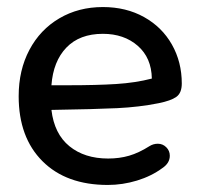

<svg xmlns="http://www.w3.org/2000/svg" viewBox="-20 -516 573 545"><path d="M33 -243Q33 -317 63.5 -374.5Q94 -432 148.5 -464Q203 -496 272 -496Q338 -496 389 -467.5Q440 -439 468 -389.5Q496 -340 496 -279Q496 -252 480.5 -241Q465 -230 430 -223Q375 -212 313 -209Q251 -206 126 -204Q134 -136 177 -101Q220 -66 287 -66Q319 -66 346.5 -74Q374 -82 404 -101Q415 -108 428 -108Q442 -108 452 -98Q462 -88 462 -74Q462 -53 441 -39Q410 -16 369 -3.5Q328 9 286 9Q168 9 100.5 -58.5Q33 -126 33 -243ZM174 -274Q254 -274 309.5 -277.5Q365 -281 411 -293Q410 -352 371 -386Q332 -420 272 -420Q206 -420 168.5 -381Q131 -342 126 -274Z"/></svg>

Font: SN Pro
Style: Regular
Weight: 400
Designer: Tobias Whetton
Foundry: Supernotes
Version: Version 1.003